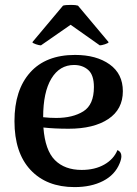

<svg xmlns="http://www.w3.org/2000/svg" viewBox="-20 -750 559 783"><path d="M475 -113Q475 -101 468 -84Q449 -37 400.5 -12Q352 13 284 13Q170 13 104.5 -57Q39 -127 39 -256Q39 -383 103 -454.5Q167 -526 286 -526Q373 -526 427 -487.5Q481 -449 481 -378Q481 -304 421.5 -264.5Q362 -225 260 -225Q202 -225 157 -230Q164 -137 204 -97Q244 -57 313 -57Q367 -57 405.5 -79Q444 -101 459 -138Q475 -131 475 -113ZM156 -272Q182 -269 209 -269Q277 -269 320 -296Q363 -323 363 -395Q363 -444 340 -464.5Q317 -485 282 -485Q223 -485 189.5 -429.5Q156 -374 156 -272ZM112 -578 237 -727Q246 -730 270 -730Q289 -730 298 -727L423 -578Q422 -574 408 -569.5Q394 -565 387 -565L268 -649L147 -565Q140 -565 126.5 -569.5Q113 -574 112 -578Z"/></svg>

Font: Arima Madurai
Style: Bold
Weight: 700
Designer: Joana Correia and Natanael Gama
Foundry: NDISCOVER
Version: Version 1.019